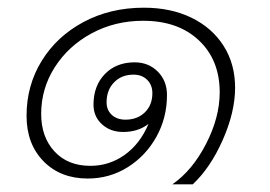

<svg xmlns="http://www.w3.org/2000/svg" viewBox="-20 -454 701 499"><path d="M591 -226Q591 -163 559 -90.5Q527 -18 481 25H428Q480 -11 515.5 -80Q551 -149 551 -214Q551 -298 497 -349Q443 -400 352 -400Q279 -400 218.5 -367.5Q158 -335 122.5 -279.5Q87 -224 87 -158Q87 -98 121.5 -60.5Q156 -23 215 -23Q264 -23 304 -51.5Q344 -80 366 -132Q339 -111 300 -111Q267 -111 245 -131Q223 -151 223 -182Q223 -231 252.5 -261.5Q282 -292 330 -292Q366 -292 390 -268Q414 -244 414 -207Q414 -148 386.5 -98.5Q359 -49 312 -19.5Q265 10 208 10Q137 10 93 -35Q49 -80 49 -153Q49 -232 88.5 -296Q128 -360 197.5 -397Q267 -434 354 -434Q424 -434 477.5 -408Q531 -382 561 -335Q591 -288 591 -226ZM376 -212Q376 -233 362.5 -246.5Q349 -260 327 -260Q296 -260 276.5 -240Q257 -220 257 -188Q257 -168 270.5 -155.5Q284 -143 306 -143Q337 -143 356.5 -162Q376 -181 376 -212Z"/></svg>

Font: Sarabun Thin
Style: Italic
Weight: 250
Italic angle: -10°
Designer: Suppakit Chalermlarp | Katatrad Co.,Ltd.
Foundry: Cadson Demak Co.,Ltd.
Version: Version 1.000; ttfautohint (v1.6)